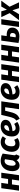

<svg xmlns="http://www.w3.org/2000/svg" viewBox="2552 -3142 609 5754"><g transform="rotate(-90 2857.0 -264.5)"><path d="M325 0 354 -211H208L179 0H20L94 -531H254L225 -328H370L399 -531H559L485 0Z M1084 -157Q1083 -149 1082.5 -142.5Q1082 -136 1082 -131Q1082 -114 1088 -105Q1094 -96 1108 -90L1063 15Q958 6 937 -73Q905 -29 863.5 -6Q822 17 777 17Q739 17 707.5 4.5Q676 -8 653.5 -34.5Q631 -61 618.5 -102Q606 -143 606 -199Q606 -278 629.5 -343Q653 -408 693.5 -453.5Q734 -499 789.5 -524Q845 -549 910 -549Q971 -549 1025.5 -533.5Q1080 -518 1132 -490ZM832 -100Q855 -100 881 -123Q907 -146 927 -184L963 -420Q948 -427 935.5 -429.5Q923 -432 906 -432Q880 -432 855 -418Q830 -404 810.5 -375.5Q791 -347 779.5 -303.5Q768 -260 768 -202Q768 -144 787 -122Q806 -100 832 -100Z M1439 -108Q1463 -108 1487.5 -116.5Q1512 -125 1544 -145L1597 -41Q1511 17 1411 17Q1361 17 1319.5 2Q1278 -13 1248 -43Q1218 -73 1201.5 -117Q1185 -161 1185 -218Q1185 -294 1208 -355Q1231 -416 1270 -459Q1309 -502 1360.5 -525.5Q1412 -549 1470 -549Q1527 -549 1569.5 -533.5Q1612 -518 1651 -486L1582 -390Q1558 -410 1536 -418Q1514 -426 1486 -426Q1428 -426 1389 -372Q1350 -318 1350 -217Q1350 -159 1373.5 -133.5Q1397 -108 1439 -108Z M2144 -403Q2144 -363 2126 -328.5Q2108 -294 2067.5 -267Q2027 -240 1962 -221.5Q1897 -203 1804 -195Q1809 -144 1832.5 -122.5Q1856 -101 1893 -101Q1925 -101 1953.5 -110Q1982 -119 2020 -145L2081 -51Q2039 -19 1986 -1Q1933 17 1880 17Q1763 17 1703.5 -42.5Q1644 -102 1644 -217Q1644 -290 1666 -351Q1688 -412 1728 -456Q1768 -500 1824 -524.5Q1880 -549 1948 -549Q2044 -549 2094 -509.5Q2144 -470 2144 -403ZM1934 -442Q1893 -442 1857 -403Q1821 -364 1808 -289Q1859 -294 1893 -304Q1927 -314 1947.5 -328Q1968 -342 1976 -359.5Q1984 -377 1984 -398Q1984 -419 1970.5 -430.5Q1957 -442 1934 -442Z M2121 -83Q2143 -96 2159.5 -112Q2176 -128 2190 -156Q2204 -184 2218 -229Q2232 -274 2248 -345L2291 -531H2698L2623 0H2463L2521 -415H2415L2401 -351Q2379 -255 2359 -193Q2339 -131 2314 -91Q2289 -51 2255.5 -26.5Q2222 -2 2174 20Z M3244 -403Q3244 -363 3226 -328.5Q3208 -294 3167.5 -267Q3127 -240 3062 -221.5Q2997 -203 2904 -195Q2909 -144 2932.5 -122.5Q2956 -101 2993 -101Q3025 -101 3053.5 -110Q3082 -119 3120 -145L3181 -51Q3139 -19 3086 -1Q3033 17 2980 17Q2863 17 2803.5 -42.5Q2744 -102 2744 -217Q2744 -290 2766 -351Q2788 -412 2828 -456Q2868 -500 2924 -524.5Q2980 -549 3048 -549Q3144 -549 3194 -509.5Q3244 -470 3244 -403ZM3034 -442Q2993 -442 2957 -403Q2921 -364 2908 -289Q2959 -294 2993 -304Q3027 -314 3047.5 -328Q3068 -342 3076 -359.5Q3084 -377 3084 -398Q3084 -419 3070.5 -430.5Q3057 -442 3034 -442Z M3578 0 3607 -211H3461L3432 0H3273L3347 -531H3507L3478 -328H3623L3652 -531H3812L3738 0Z M4163 0 4192 -211H4046L4017 0H3858L3932 -531H4092L4063 -328H4208L4237 -531H4397L4323 0Z M4926 0 5001 -531H5160L5086 0ZM4645 12Q4599 12 4547.5 5.5Q4496 -1 4444 -15L4517 -531H4677L4654 -369H4683Q4794 -369 4850.5 -326Q4907 -283 4907 -206Q4907 -157 4890 -117Q4873 -77 4840 -48.5Q4807 -20 4758 -4Q4709 12 4645 12ZM4640 -268 4616 -102Q4637 -96 4658 -96Q4700 -96 4723 -122.5Q4746 -149 4746 -199Q4746 -234 4725 -251Q4704 -268 4667 -268Z M5424 -193 5310 0H5131L5341 -280L5222 -531H5395L5442 -367H5446L5538 -531H5714L5532 -284L5665 0H5490L5428 -193Z"/></g></svg>

Font: Szlgxwxxxixliatcpuztgldltzi
Style: Regular
Weight: 700
Italic angle: -8°
Designer: Carrois Corporate & Edenspiekermann
Foundry: Carrois Corporate GbR & Edenspiekermann AG
Version: Version 2.001